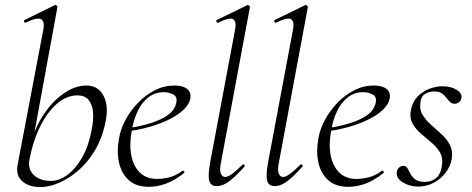

<svg xmlns="http://www.w3.org/2000/svg" viewBox="-20 -746 1916 779"><path d="M145 13Q97 13 70.5 -10.5Q44 -34 51 -75L156 -627Q162 -659 146.5 -668Q131 -677 84 -654Q80 -652 78 -658Q76 -664 80 -665L202 -725Q206 -727 210 -723Q214 -719 213 -717L99 -96Q93 -59 117.5 -35.5Q142 -12 187 -12Q220 -12 253.5 -36.5Q287 -61 313.5 -107.5Q340 -154 352 -220Q360 -258 357.5 -289.5Q355 -321 340 -340Q325 -359 294 -359Q251 -359 212 -326Q173 -293 143.5 -234Q114 -175 99 -96L94 -116Q103 -173 126 -224.5Q149 -276 182 -315Q215 -354 253.5 -376.5Q292 -399 331 -399Q378 -399 400 -357.5Q422 -316 408 -251Q395 -186 365.5 -136.5Q336 -87 297.5 -54Q259 -21 219 -4Q179 13 145 13Z M584 12Q532 12 502 -15.5Q472 -43 462.5 -88Q453 -133 463 -185Q469 -222 489.5 -260Q510 -298 540.5 -329.5Q571 -361 608.5 -380Q646 -399 688 -399Q723 -399 740 -384.5Q757 -370 752 -345Q747 -322 724.5 -300.5Q702 -279 666.5 -261.5Q631 -244 587.5 -231.5Q544 -219 497 -213L499 -226Q577 -237 630.5 -261.5Q684 -286 694 -324Q702 -352 684 -362Q666 -372 645 -372Q609 -372 582 -351Q555 -330 538.5 -295Q522 -260 515 -218Q504 -161 512.5 -116.5Q521 -72 547.5 -46Q574 -20 617 -20Q642 -20 668.5 -27Q695 -34 720 -53Q723 -55 726.5 -51Q730 -47 727 -44Q689 -14 654 -1Q619 12 584 12Z M859 9Q835 9 829 -12.5Q823 -34 833 -89L934 -627Q940 -659 926 -668Q912 -677 865 -654Q861 -652 858.5 -658Q856 -664 860 -665L983 -725Q987 -727 991 -723Q995 -719 994 -717L877 -89Q870 -58 875.5 -43Q881 -28 894 -28Q905 -28 923 -41.5Q941 -55 963 -77Q967 -81 971 -77Q975 -73 971 -69Q938 -32 911.5 -11.5Q885 9 859 9Z M1094 9Q1070 9 1064 -12.5Q1058 -34 1068 -89L1169 -627Q1175 -659 1161 -668Q1147 -677 1100 -654Q1096 -652 1093.5 -658Q1091 -664 1095 -665L1218 -725Q1222 -727 1226 -723Q1230 -719 1229 -717L1112 -89Q1105 -58 1110.5 -43Q1116 -28 1129 -28Q1140 -28 1158 -41.5Q1176 -55 1198 -77Q1202 -81 1206 -77Q1210 -73 1206 -69Q1173 -32 1146.5 -11.5Q1120 9 1094 9Z M1393 12Q1341 12 1311 -15.5Q1281 -43 1271.5 -88Q1262 -133 1272 -185Q1278 -222 1298.5 -260Q1319 -298 1349.5 -329.5Q1380 -361 1417.5 -380Q1455 -399 1497 -399Q1532 -399 1549 -384.5Q1566 -370 1561 -345Q1556 -322 1533.5 -300.5Q1511 -279 1475.5 -261.5Q1440 -244 1396.5 -231.5Q1353 -219 1306 -213L1308 -226Q1386 -237 1439.5 -261.5Q1493 -286 1503 -324Q1511 -352 1493 -362Q1475 -372 1454 -372Q1418 -372 1391 -351Q1364 -330 1347.5 -295Q1331 -260 1324 -218Q1313 -161 1321.5 -116.5Q1330 -72 1356.5 -46Q1383 -20 1426 -20Q1451 -20 1477.5 -27Q1504 -34 1529 -53Q1532 -55 1535.5 -51Q1539 -47 1536 -44Q1498 -14 1463 -1Q1428 12 1393 12Z M1677 11Q1641 11 1613.5 -6.5Q1586 -24 1590 -49Q1592 -61 1600 -67Q1608 -73 1617 -73Q1628 -73 1633.5 -63Q1639 -53 1645.5 -40.5Q1652 -28 1665 -18Q1678 -8 1703 -8Q1732 -8 1750.5 -24.5Q1769 -41 1773 -74Q1778 -105 1765 -127.5Q1752 -150 1730 -168Q1708 -186 1687 -204.5Q1666 -223 1653.5 -245.5Q1641 -268 1647 -299Q1653 -332 1673.5 -353.5Q1694 -375 1721.5 -385.5Q1749 -396 1776 -396Q1809 -396 1832 -382Q1855 -368 1852 -349Q1850 -336 1841.5 -330.5Q1833 -325 1825 -325Q1813 -325 1805.5 -332.5Q1798 -340 1790.5 -350Q1783 -360 1772 -367.5Q1761 -375 1741 -375Q1722 -375 1705.5 -365.5Q1689 -356 1686 -333Q1681 -303 1694 -281Q1707 -259 1728.5 -240Q1750 -221 1771.5 -201.5Q1793 -182 1805.5 -158Q1818 -134 1813 -102Q1808 -72 1788.5 -46Q1769 -20 1740 -4.5Q1711 11 1677 11Z"/></svg>

Font: Cormorant Garamond Light Light
Style: Italic
Weight: 300
Italic angle: -10°
Version: Version 4.001